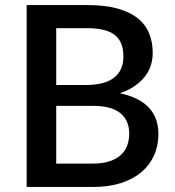

<svg xmlns="http://www.w3.org/2000/svg" viewBox="-20 -740 693 760"><path d="M85.5 0H349.5C390.5 0 427 -5.2 459 -15.5C491 -25.8 517.9 -40.2 539.8 -58.8C561.6 -77.2 578.2 -99.2 589.8 -124.8C601.2 -150.2 607 -178.3 607 -209C607 -252.3 594.2 -287.5 568.8 -314.5C543.2 -341.5 505 -360.3 454 -371C476.3 -378.3 495.7 -387.6 512 -398.8C528.3 -409.9 541.9 -422.3 552.8 -436C563.6 -449.7 571.6 -464.5 576.8 -480.5C581.9 -496.5 584.5 -513 584.5 -530C584.5 -559.3 579.6 -585.7 569.8 -609.2C559.9 -632.7 544.5 -652.7 523.5 -669C502.5 -685.3 475.7 -697.9 443 -706.8C410.3 -715.6 371 -720 325 -720H85.5ZM202.5 -321H347C397 -321 433.6 -311.2 456.8 -291.8C479.9 -272.2 491.5 -245.5 491.5 -211.5C491.5 -194.8 488.9 -179.2 483.8 -164.8C478.6 -150.2 470.3 -137.7 458.8 -127C447.3 -116.3 432.4 -107.9 414.3 -101.8C396.1 -95.6 373.8 -92.5 347.5 -92.5H202.5ZM202.5 -403.5V-628.5H325C374.3 -628.5 410.6 -619.7 433.8 -602C456.9 -584.3 468.5 -555.7 468.5 -516C468.5 -479.7 456.2 -451.8 431.5 -432.5C406.8 -413.2 369.5 -403.5 319.5 -403.5Z"/></svg>

Font: Lato Semibold
Style: Regular
Weight: 600
Designer: Lukasz Dziedzic
Foundry: tyPoland Lukasz Dziedzic
Version: Version 2.006; 2014-01-15